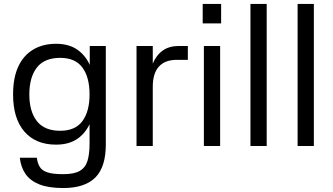

<svg xmlns="http://www.w3.org/2000/svg" viewBox="-20 -737 1682 969"><path d="M263 -7Q160 -7 103 -73Q46 -139 46 -260Q46 -344 72 -400.5Q98 -457 147 -486.5Q196 -516 263 -516Q331 -516 375 -483Q419 -450 440 -392.5Q461 -335 461 -260Q461 -187 440 -129.5Q419 -72 375 -39.5Q331 -7 263 -7ZM284 -77Q360 -77 396 -126Q432 -175 432 -260Q432 -347 396 -396Q360 -445 284 -445Q204 -445 166 -396Q128 -347 128 -260Q128 -175 166 -126Q204 -77 284 -77ZM433 -505H514V0H432V-382L433 -389ZM514 -12Q515 104 462 158Q409 212 299 212Q225 212 178.5 193.5Q132 175 108.5 140.5Q85 106 80 59H166Q169 86 180.5 105Q192 124 219.5 133Q247 142 299 142Q354 142 382.5 125.5Q411 109 421.5 75Q432 41 432 -12Z M751 0H669V-505H751V-416Q769 -459 801.5 -482Q834 -505 883 -505H928V-435H872Q813 -435 782 -401Q751 -367 751 -299Z M1091 -505V0H1009V-505ZM1003 -717H1096V-619H1003Z M1326 0H1244V-717H1326Z M1564 0H1482V-717H1564Z"/></svg>

Font: Asta Sans
Style: Regular
Weight: 400
Designer: 42dot
Version: Version 1.000